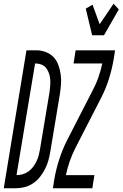

<svg xmlns="http://www.w3.org/2000/svg" viewBox="-62 -1003 653 1023"><path d="M-42 0 79 -735H136Q162 -734 186 -724Q210 -714 225.5 -696.5Q241 -679 249.5 -655Q258 -631 261.5 -605.5Q265 -580 263 -554Q261 -528 257 -501L206 -195Q202 -172 196 -149Q190 -126 178.5 -103.5Q167 -81 151.5 -61Q136 -41 114.5 -26.5Q93 -12 69.5 -6Q46 0 23 0ZM26 -70Q42 -70 58.5 -74.5Q75 -79 89.5 -89.5Q104 -100 114.5 -114Q125 -128 132.5 -143.5Q140 -159 144 -174.5Q148 -190 151 -207L202 -513Q204 -530 205.5 -547Q207 -564 205.5 -581Q204 -598 198.5 -613.5Q193 -629 183.5 -641Q174 -653 158.5 -659Q143 -665 125 -665ZM429 -815 395 -957 431 -978 469 -874 543 -983 571 -953 492 -815ZM220 0 227 -46Q236 -99 253 -152Q270 -205 295 -255L430 -518Q449 -553 462 -590Q475 -627 483 -665H330L341 -735H551L544 -689Q535 -636 518.5 -583Q502 -530 476 -480L341 -217Q323 -182 310 -145Q297 -108 289 -70H441L430 0Z"/></svg>

Font: Iosevka Term Curly
Style: Italic
Weight: 400
Italic angle: -9°
Designer: Belleve Invis
Foundry: Belleve Invis
Version: Version 32.3.0